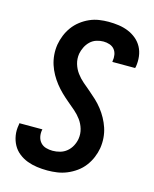

<svg xmlns="http://www.w3.org/2000/svg" viewBox="-113 -819 726 904"><g transform="rotate(15 250.0 -367.5)"><path d="M205 8Q179 8 154 4.5Q129 1 106.5 -7.5Q84 -16 65 -31Q46 -46 34.5 -67Q23 -88 19 -113Q15 -138 20 -164Q20 -166 20.5 -168Q21 -170 21 -173H133Q133 -172 132.5 -171Q132 -170 132 -169Q129 -152 132.5 -136Q136 -120 146.5 -108.5Q157 -97 172.5 -92.5Q188 -88 205 -88Q223 -88 241 -93Q259 -98 273.5 -110Q288 -122 297 -139Q306 -156 309 -174Q313 -199 306 -222.5Q299 -246 285 -265Q271 -284 253 -299.5Q235 -315 217 -330Q199 -345 182 -361.5Q165 -378 150.5 -396.5Q136 -415 124.5 -435.5Q113 -456 105.5 -479Q98 -502 96 -527Q94 -552 98 -577Q102 -600 111 -622.5Q120 -645 134.5 -665Q149 -685 169 -700.5Q189 -716 211.5 -726Q234 -736 257.5 -739.5Q281 -743 304 -743Q329 -743 353.5 -739.5Q378 -736 400 -727Q422 -718 440 -703Q458 -688 469 -667.5Q480 -647 483 -622.5Q486 -598 482 -573Q481 -571 481 -569Q481 -567 480 -565H369Q369 -566 369 -567Q369 -568 369 -569Q372 -584 369.5 -599.5Q367 -615 358 -626Q349 -637 334.5 -642Q320 -647 304 -647Q287 -647 270 -641.5Q253 -636 240 -623.5Q227 -611 219 -594.5Q211 -578 208 -562Q204 -536 211 -512.5Q218 -489 232 -470Q246 -451 264 -435.5Q282 -420 300 -405Q318 -390 335 -374Q352 -358 366.5 -339.5Q381 -321 392.5 -300Q404 -279 411.5 -256.5Q419 -234 421 -209Q423 -184 419 -158Q415 -135 405.5 -112Q396 -89 380.5 -68.5Q365 -48 344 -33Q323 -18 300 -8.5Q277 1 253 4.5Q229 8 205 8Z"/></g></svg>

Font: Iosevka SS04 Oblique
Style: Bold
Weight: 700
Italic angle: -9°
Monospace: yes
Designer: Belleve Invis
Foundry: Belleve Invis
Version: Version 19.0.0; ttfautohint (v1.8.4)